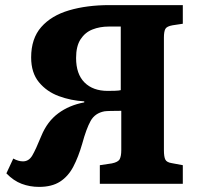

<svg xmlns="http://www.w3.org/2000/svg" viewBox="-20 -720 787 752"><path d="M133 12Q97 12 65 0Q33 -12 5 -41L32 -99Q52 -88 70 -88Q93 -88 106.5 -111Q120 -134 142 -188Q165 -244 208 -276Q251 -308 310 -319V-323Q258 -326 210.5 -343.5Q163 -361 132.5 -398Q102 -435 102 -495Q102 -569 141.5 -614Q181 -659 250.5 -679.5Q320 -700 409 -700H696V-627L656 -621Q633 -617 627.5 -606.5Q622 -596 622 -573V-132Q622 -106 627.5 -95Q633 -84 653 -81L696 -73V0H371V-73L418 -80Q443 -85 449 -97Q455 -109 455 -132V-286Q432 -286 414 -285.5Q396 -285 389 -284Q352 -277 335 -246.5Q318 -216 302 -157Q287 -105 267 -67Q247 -29 215 -8.5Q183 12 133 12ZM402 -364Q414 -364 430.5 -364.5Q447 -365 453 -367V-616H406Q371 -616 342 -604.5Q313 -593 295.5 -566Q278 -539 278 -493Q278 -430 311 -397Q344 -364 402 -364Z"/></svg>

Font: Literata 12pt
Style: Bold
Weight: 700
Designer: Latin by Veronika Burian and Jose Scaglione. Greek by Irene Vlachou. Cyrillic by Vera Evstafieva.
Foundry: TypeTogether
Version: Version 3.002